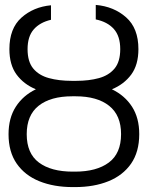

<svg xmlns="http://www.w3.org/2000/svg" viewBox="-20 -759 607 789"><path d="M274.4 -426.8H293.5Q345.7 -426.8 386.5 -438Q427.2 -449.2 450.7 -477.3Q474.1 -505.4 474.1 -557.1Q474.1 -610.4 447.8 -639.9Q421.4 -669.4 373.5 -679.2V-738.8Q447.8 -732.4 498.3 -687.7Q548.8 -643.1 548.8 -557.1Q548.8 -492.7 519.3 -452.6Q489.7 -412.6 439.9 -392.1Q492.7 -366.7 522.5 -320.6Q552.2 -274.4 552.2 -208Q552.2 -134.8 518.6 -86.4Q484.9 -38.1 425.5 -14.2Q366.2 9.8 288.6 9.8H278.8Q201.2 9.8 141.8 -14.2Q82.5 -38.1 48.8 -86.4Q15.1 -134.8 15.1 -207.5Q15.1 -273.9 44.9 -320.3Q74.7 -366.7 127.4 -392.1Q77.6 -412.6 48.1 -452.6Q18.6 -492.7 18.6 -557.1Q18.6 -642.1 67.9 -686.3Q117.2 -730.5 189.5 -737.3V-677.7Q143.6 -667 118.4 -637.9Q93.3 -608.9 93.3 -557.1Q93.3 -505.4 116.7 -477.3Q140.1 -449.2 181.2 -438Q222.2 -426.8 274.4 -426.8ZM290.5 -363.3H276.9Q188 -363.3 138.9 -324.5Q89.8 -285.6 89.8 -207.5Q89.8 -128.4 139.9 -91.1Q189.9 -53.7 278.8 -53.7H288.6Q377 -53.7 427.2 -91.1Q477.5 -128.4 477.5 -208Q477.5 -285.2 428.5 -324.2Q379.4 -363.3 290.5 -363.3Z"/></svg>

Font: Inter Display Light
Style: Regular
Weight: 300
Designer: Rasmus Andersson
Foundry: rsms
Version: Version 4.000;git-a52131595